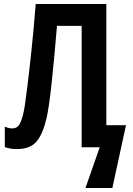

<svg xmlns="http://www.w3.org/2000/svg" viewBox="-20 -734 662 957"><path d="M510 -110H608L540 203H406L477 0H387V-605H264Q250 -436 237 -316.5Q224 -197 212 -145Q194 -67 162.5 -29Q131 9 64 9Q29 9 4 -1V-103Q22 -94 42 -94Q68 -94 81 -121.5Q94 -149 103 -203Q108 -236 117 -308.5Q126 -381 137 -484.5Q148 -588 158 -714H510Z"/></svg>

Font: Noto Sans Disp Cond SemBd
Style: Regular
Weight: 600
Width: 3
Designer: Monotype Design Team
Foundry: Monotype Imaging Inc.
Version: Version 2.000;GOOG;noto-source:20170915:90ef993387c0; ttfaut